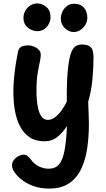

<svg xmlns="http://www.w3.org/2000/svg" viewBox="-20 -811 620 1121"><path d="M84 -505Q89 -529 103 -537.5Q117 -546 147 -546Q156 -546 168 -542.5Q180 -539 191.5 -532.5Q203 -526 210.5 -515.5Q218 -505 218 -491Q218 -473 212 -447Q206 -421 199.5 -381Q193 -341 193 -280Q193 -228 200 -190Q207 -152 221.5 -131.5Q236 -111 259 -111Q281 -111 301.5 -126.5Q322 -142 340 -167Q358 -192 370 -218V-263Q370 -310 372.5 -355.5Q375 -401 380.5 -440Q386 -479 396 -505Q404 -527 419 -539Q434 -551 457 -551Q487 -551 502 -541.5Q517 -532 521.5 -515Q526 -498 526 -475Q526 -414 519.5 -346.5Q513 -279 495 -217Q496 -196 496.5 -174Q497 -152 498 -130Q499 -108 499 -86Q499 -15 489.5 52Q480 119 455 173Q430 227 384.5 258.5Q339 290 268 290Q196 290 140.5 260Q85 230 58 184Q53 174 51.5 166.5Q50 159 50 154Q50 137 61 123Q72 109 87.5 100.5Q103 92 116 92Q130 92 140 99Q150 106 160 120Q180 148 208 161Q236 174 264 174Q303 174 324.5 149Q346 124 356.5 69Q367 14 371 -75Q347 -38 315.5 -12Q284 14 240 14Q188 14 153 -9.5Q118 -33 97 -73.5Q76 -114 67 -166Q58 -218 58 -275Q58 -314 62 -356Q66 -398 72 -436.5Q78 -475 84 -505ZM199 -629Q167 -629 142 -650Q117 -671 117 -705Q117 -731 129 -750.5Q141 -770 159.5 -780.5Q178 -791 197 -791Q226 -791 250.5 -770.5Q275 -750 275 -711Q275 -689 264.5 -670Q254 -651 236.5 -640Q219 -629 199 -629ZM410 -624Q381 -624 358 -647Q335 -670 335 -702Q335 -722 344 -742Q353 -762 370.5 -775.5Q388 -789 411 -789Q445 -789 462 -774Q479 -759 484.5 -740.5Q490 -722 490 -709Q490 -687 479 -667.5Q468 -648 449.5 -636Q431 -624 410 -624Z"/></svg>

Font: Playpen Sans SemiBold
Style: Regular
Weight: 600
Designer: Laura Meseguer, Veronika Burian, José Scaglione
Foundry: TypeTogether
Version: Version 1.001